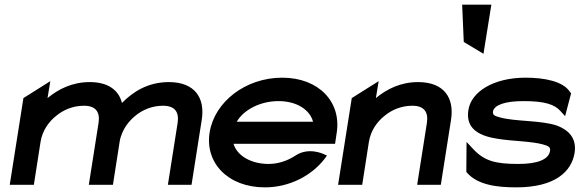

<svg xmlns="http://www.w3.org/2000/svg" viewBox="-20 -797 2500 828"><path d="M126 0 155 -186C163 -234 190 -272 223 -298C252 -322 293 -341 342 -341C394 -341 412 -313 405 -267L363 0H467L496 -186C500 -212 511 -235 524 -255C536 -272 549 -286 564 -298C593 -322 634 -341 683 -341C735 -341 753 -313 746 -267L704 0H806L850 -280C865 -374 821 -443 708 -443C619 -443 554 -402 506 -353C492 -408 447 -443 367 -443C292 -443 232 -413 185 -374L197 -447L81 -374L22 0Z M1122 11C1227 11 1322 -38 1379 -111L1390 -126L1375 -133C1374 -133 1311 -164 1254 -126C1220 -104 1181 -90 1138 -90C1062 -90 1002 -126 987 -177H1425L1432 -224C1453 -356 1356 -462 1197 -462C1038 -462 905 -357 884 -226C863 -95 963 11 1122 11ZM1181 -361C1258 -361 1316 -325 1330 -272H1001C1031 -324 1103 -361 1181 -361Z M1542 0 1571 -186C1579 -234 1606 -272 1639 -298C1668 -322 1709 -341 1758 -341C1810 -341 1828 -313 1821 -267L1779 0H1881L1925 -280C1940 -374 1896 -443 1783 -443C1708 -443 1648 -413 1601 -374L1613 -447L1497 -374L1438 0Z M1980 -616 2065 -565 2099 -777H1973Z M2129 -198C2191 -188 2273 -188 2322 -174C2345 -168 2355 -162 2352 -146C2346 -109 2298 -90 2215 -90C2115 -90 2068 -103 2019 -156L1992 -185L1991 -56L1994 -52C2040 0 2121 11 2206 11C2374 11 2445 -57 2458 -138C2468 -204 2429 -237 2383 -255C2314 -279 2202 -272 2135 -291C2112 -297 2104 -302 2106 -316C2111 -345 2160 -361 2237 -361C2329 -361 2372 -347 2398 -317L2417 -296L2443 -395L2439 -399C2409 -448 2324 -462 2246 -462C2108 -462 2012 -401 2000 -323C1986 -237 2054 -209 2129 -198Z"/></svg>

Font: Charger Pro
Style: BlkExtObl
Weight: 900
Designer: Jasper
Foundry: Cannot Into Space Fonts
Version: Version 1.09